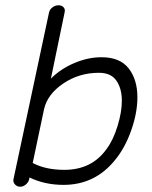

<svg xmlns="http://www.w3.org/2000/svg" viewBox="-20 -702 576 728"><path d="M56 6Q45 6 37 -2.5Q29 -11 31 -22L166 -655Q169 -667 179.5 -674.5Q190 -682 202 -682Q214 -682 221 -674.5Q228 -667 225 -655L173 -404Q210 -441 262 -463Q314 -485 365 -485Q435 -485 468 -442.5Q501 -400 501 -333Q501 -274 477.5 -207.5Q454 -141 416 -95Q340 -1 221 -1Q150 -1 92 -29L90 -20Q87 -10 77.5 -2Q68 6 56 6ZM224 -58Q328 -58 384 -137Q409 -170 425.5 -223.5Q442 -277 442 -320Q442 -366 421.5 -396Q401 -426 355 -426Q280 -426 220 -385.5Q160 -345 147 -288L104 -84Q153 -58 224 -58Z"/></svg>

Font: Comic Neue
Style: Italic
Weight: 400
Italic angle: -12°
Designer: Craig Rozynski
Foundry: Craig Rozynski
Version: Version 2.003